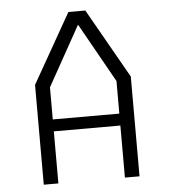

<svg xmlns="http://www.w3.org/2000/svg" viewBox="-52 -777 725 825"><g transform="rotate(-5 310.0 -365.0)"><path d="M103.5 -430.5 273.5 -730H346.5L516.5 -430.5V0H453.5V-416.5L300 -690H320L166.5 -414.5V0H103.5ZM143 -276H474.5V-224.5H143Z"/></g></svg>

Font: Monaspace Krypton Var ExLight
Style: Regular
Weight: 200
Designer: Riley Cran and the Lettermatic Team
Version: Version 1.200 (Monaspace Krypton Var)